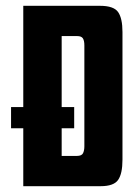

<svg xmlns="http://www.w3.org/2000/svg" viewBox="-20 -640 478 660"><path d="M60 -620H324Q371 -620 386 -598.5Q401 -577 401 -530V-91Q401 -43 386 -21.5Q371 0 326 0H60ZM18 -199V-272H235V-199ZM244 -104Q261 -104 265.5 -113.5Q270 -123 270 -137V-484Q270 -500 265 -508Q260 -516 245 -516H192V-104Z"/></svg>

Font: Smooch Sans Thin ExtraBold
Style: Regular
Weight: 800
Version: Version 1.010